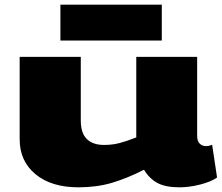

<svg xmlns="http://www.w3.org/2000/svg" viewBox="-20 -790 950 820"><path d="M315 10Q199 10 131.5 -46Q64 -102 64 -195V-547H325V-276Q325 -221 351 -196Q377 -171 424 -171Q459 -171 488.5 -178.5Q518 -186 562 -203V-547H822V-211Q822 -187 833 -176.5Q844 -166 859 -166Q874 -166 886 -172L907 -32Q882 -14 835.5 -2Q789 10 746 10Q687 10 652.5 -8.5Q618 -27 595 -65Q524 -29 459 -9.5Q394 10 315 10ZM238 -617V-770H671V-617Z"/></svg>

Font: Georama Extra Expanded ExtraBold
Style: Regular
Weight: 800
Width: 8
Designer: Jean-Baptiste Levee
Foundry: Production Type
Version: Version 1.000